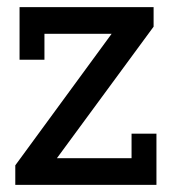

<svg xmlns="http://www.w3.org/2000/svg" viewBox="-20 -520 487 540"><path d="M420 -144V0H23V-55L294 -425H105V-352H35V-500H412V-445L140 -75H350V-144Z"/></svg>

Font: Cherry Swash
Style: Regular
Weight: 400
Designer: Kasatkina Nataliya
Foundry: Nataliya Kasatkina
Version: Version 1.001